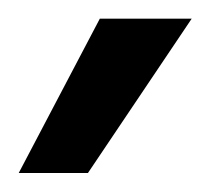

<svg xmlns="http://www.w3.org/2000/svg" viewBox="-20 -804 225 205"><path d="M0 -619.3 86.6 -784.1H184.7L73.9 -619.3Z"/></svg>

Font: Riot Sans
Style: Regular
Weight: 400
Designer: Rasmus Andersson
Foundry: rsms
Version: Version 3.005